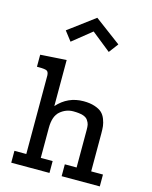

<svg xmlns="http://www.w3.org/2000/svg" viewBox="-142 -1084 928 1175"><g transform="rotate(15 322.0 -496.5)"><path d="M45.9 0V-75.2H121.1V-573.2Q120.1 -595.2 108.6 -601.6Q97.2 -607.9 57.1 -607.9H45.9V-684.1L210.9 -694.8V-402.8Q277.8 -478 377 -478Q418 -478 448 -468Q478 -458 493.9 -443.1Q509.8 -428.2 518.8 -404.5Q527.8 -380.9 530 -361.8Q532.2 -342.8 532.2 -315.9V-75.2H606.9V0H365.2V-75.2H439.9V-313Q439.9 -333 437.5 -345.5Q435.1 -357.9 425 -373Q415 -388.2 392.1 -395Q369.1 -401.9 332 -401.9Q286.1 -401.9 249.5 -370.8Q212.9 -339.8 212.9 -265.1V-75.2H288.1V0ZM158.7 -868.7 324.7 -992.7H325.7L491.7 -868.7L446.8 -809.1L325.7 -905.8H324.7L204.6 -809.1Z"/></g></svg>

Font: CMU Concrete
Style: Bold
Weight: 700
Version: Version 0.7.0